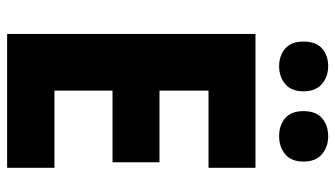

<svg xmlns="http://www.w3.org/2000/svg" viewBox="-226 -738 963 552"><g transform="rotate(90 256.0 -461.5)"><path d="M462 0H77V-714H462V-579H240V-438H446V-303H240V-136H462ZM99 -852Q99 -888 119 -905.5Q139 -923 170 -923Q200 -923 221 -905Q242 -887 242 -852Q242 -817 221 -799.5Q200 -782 170 -782Q139 -782 119 -799.5Q99 -817 99 -852ZM299 -852Q299 -888 319.5 -905.5Q340 -923 371 -923Q402 -923 423 -905Q444 -887 444 -852Q444 -817 423 -799.5Q402 -782 371 -782Q339 -782 319 -799.5Q299 -817 299 -852Z"/></g></svg>

Font: Noto Sans Gurmukhi SemiCondensed ExtraBold
Style: Regular
Weight: 800
Width: 4
Designer: Jelle Bosma - Monotype Design Team
Foundry: Monotype Imaging Inc.
Version: Version 2.004; ttfautohint (v1.8.4.7-5d5b)